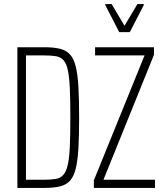

<svg xmlns="http://www.w3.org/2000/svg" viewBox="-20 -919 800 939"><path d="M65 0V-688H198Q242 -688 273 -680.5Q304 -673 322.5 -652.5Q341 -632 350.5 -593.5Q360 -555 363.5 -494.5Q367 -434 367 -344Q367 -255 363.5 -194Q360 -133 350.5 -94.5Q341 -56 322.5 -35.5Q304 -15 273.5 -7.5Q243 0 198 0ZM107 -40H197Q231 -40 253.5 -44Q276 -48 290 -64Q304 -80 311.5 -113Q319 -146 321.5 -202Q324 -258 324 -344Q324 -430 321.5 -486Q319 -542 312 -575Q305 -608 291 -624Q277 -640 254 -644Q231 -648 197 -648H107ZM439 0V-37L687 -648H445V-688H733V-651L486 -40H738V0ZM563 -762 495 -894V-899H526L589 -793L652 -899H683V-894L615 -762Z"/></svg>

Font: Saira ExtraCondensed ExtraLight
Style: Regular
Weight: 250
Width: 2
Designer: Hector Gatti with collaboration of the Omnibus-Type team
Foundry: Omnibus-Type
Version: Version 1.101